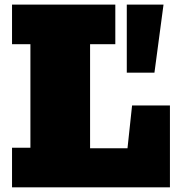

<svg xmlns="http://www.w3.org/2000/svg" viewBox="-20 -797 765 817"><path d="M31.2 0V-168.5H109.4V-608.9H31.2V-777.3H470.7V-608.9H363.3V-166H522.5L542 -348.1H703.1V0ZM519.5 -487.8V-777.3H675.8L637.2 -487.8Z"/></svg>

Font: Bevan
Style: Regular
Weight: 400
Designer: Vernon Adams
Foundry: Vernon Adams
Version: Version 2.100; ttfautohint (v1.8.3)